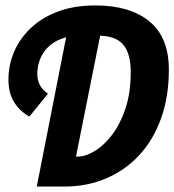

<svg xmlns="http://www.w3.org/2000/svg" viewBox="-20 -685 640 705"><path d="M115 0 231 -590H355L259 -110H265Q294 -110 328 -130.5Q362 -151 392 -190.5Q422 -230 441 -287.5Q460 -345 460 -420Q460 -489 432 -521.5Q404 -554 340 -554H275Q235 -554 205 -542.5Q175 -531 155.5 -511Q136 -491 126.5 -466Q117 -441 117 -413Q117 -367 156 -341L88 -257Q52 -277 31.5 -310.5Q11 -344 11 -393Q11 -445 31 -493Q51 -541 91 -580Q131 -619 191 -642Q251 -665 331 -665Q457 -665 528.5 -606.5Q600 -548 600 -429Q600 -330 571.5 -250.5Q543 -171 491.5 -115.5Q440 -60 370 -30Q300 0 216 0Z"/></svg>

Font: Source Code Pro ExtraLight
Style: Bold Italic
Weight: 700
Italic angle: -11°
Monospace: yes
Version: Version 1.016;hotconv 1.0.116;makeotfexe 2.5.65601